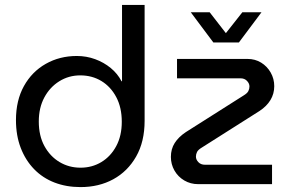

<svg xmlns="http://www.w3.org/2000/svg" viewBox="-20 -750 1193 782"><path d="M308 12Q250 12 202 -6.5Q154 -25 119 -61Q84 -97 64.5 -147.5Q45 -198 45 -261Q45 -341 77.5 -399.5Q110 -458 166.5 -490Q223 -522 293 -522Q332 -522 367.5 -509Q403 -496 431 -473Q459 -450 475 -419H477V-730H569V-258Q569 -173 534.5 -112.5Q500 -52 441.5 -20Q383 12 308 12ZM308 -67Q355 -67 393 -90Q431 -113 453.5 -155Q476 -197 476 -254Q476 -312 453.5 -354.5Q431 -397 393 -420Q355 -443 307 -443Q260 -443 221.5 -419Q183 -395 160.5 -353Q138 -311 138 -255Q138 -197 161 -155Q184 -113 222.5 -90Q261 -67 308 -67ZM787 0Q756 0 730.5 -15Q705 -30 690.5 -55.5Q676 -81 676 -111Q676 -143 691.5 -167.5Q707 -192 737 -212L972 -361Q987 -370 991.5 -379Q996 -388 996 -398Q996 -410 986 -420.5Q976 -431 960 -431H701V-510H988Q1019 -510 1043.5 -495Q1068 -480 1082.5 -454.5Q1097 -429 1097 -399Q1097 -368 1081.5 -342.5Q1066 -317 1037 -298L802 -149Q787 -140 782.5 -131Q778 -122 778 -112Q778 -100 788 -89.5Q798 -79 815 -79H1088V0ZM849 -577 757 -700H834L900 -615L967 -700H1045L953 -577Z"/></svg>

Font: MuseoModerno Thin
Style: Regular
Weight: 400
Version: Version 1.003